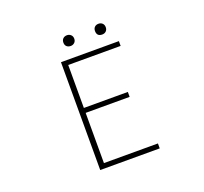

<svg xmlns="http://www.w3.org/2000/svg" viewBox="-145 -1043 1290 1214"><g transform="rotate(-20 500.0 -436.5)"><path d="M329.1 0V-725.6H718.8V-693.4H366.2V-404.3H662.1V-371.1H366.2V-33.2H729.5V0ZM422.9 -800.8Q406.2 -800.8 396 -810.1Q385.7 -819.3 385.7 -836.9Q385.7 -853.5 396 -863.3Q406.2 -873 422.9 -873Q437.5 -873 448.2 -863.3Q459 -853.5 459 -836.9Q459 -820.3 448.2 -810.5Q437.5 -800.8 422.9 -800.8ZM634.8 -800.8Q598.6 -800.8 598.6 -836.9Q598.6 -853.5 608.4 -863.3Q618.2 -873 634.8 -873Q650.4 -873 660.6 -863.3Q670.9 -853.5 670.9 -836.9Q670.9 -820.3 660.6 -810.5Q650.4 -800.8 634.8 -800.8Z"/></g></svg>

Font: GenEi Gothic M ExtraLight
Style: Regular
Weight: 200
Designer: o_tamon (Modified); [Source Han Sans]
Ryoko NISHIZUKA  (kana & ideographs); Paul D. Hunt (Latin, Greek & Cyrillic); Wenl
Version: Version 1.1a;Original Version 1.004